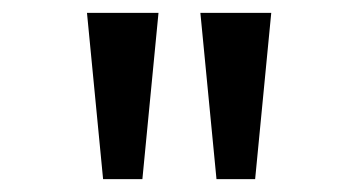

<svg xmlns="http://www.w3.org/2000/svg" viewBox="-20 -749 542 298"><path d="M140 -471 115 -729H226L201 -471ZM316 -471 291 -729H401L376 -471Z"/></svg>

Font: hexbangla15
Style: Regular
Weight: 400
Designer: Jelle Bosma - Monotype Design Team
Foundry: Monotype Imaging Inc.
Version: Version 2.006